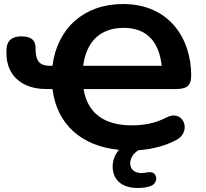

<svg xmlns="http://www.w3.org/2000/svg" viewBox="-20 -735 1018 951"><path d="M592 -597C702 -597 767 -535 781 -409H392C408 -532 480 -597 592 -597ZM661 196C680 196 703 195 725 187C769 172 762 107 709 119C699 121 689 122 680 122C649 122 625 106 625 74C625 48 641 24 666 9C736 4 800 -13 854 -42C931 -82 890 -196 806 -154C752 -125 692 -114 634 -114C494 -114 413 -176 394 -294H849C902 -294 927 -307 927 -362C927 -536 825 -715 589 -715C395 -715 263 -594 240 -409H229C189 -409 165 -421 158 -465C157 -473 156 -486 156 -498C156 -530 141 -555 86 -555C38 -555 12 -532 12 -486V-467C13 -373 76 -294 210 -294H240C261 -121 382 -11 569 7C549 31 538 60 538 90C538 155 583 196 661 196Z"/></svg>

Font: SN Pro
Style: Bold
Weight: 700
Designer: Tobias Whetton
Foundry: Supernotes
Version: Version 1.003;Glyphs 3.3 (3324)